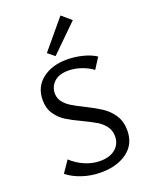

<svg xmlns="http://www.w3.org/2000/svg" viewBox="-167 -999 856 1093"><g transform="rotate(-20 261.0 -452.5)"><path d="M193 -737 339 -912 396 -863 234 -704ZM252 -304Q196 -330 161.5 -351.5Q127 -373 103 -408Q79 -443 79 -493Q79 -573 137.5 -618.5Q196 -664 287 -664Q333 -664 380 -652.5Q427 -641 461 -619L419 -553Q390 -575 350.5 -588.5Q311 -602 273 -602Q216 -602 186.5 -574Q157 -546 157 -506Q157 -476 174.5 -453.5Q192 -431 219 -414.5Q246 -398 291 -376Q349 -347 385.5 -323Q422 -299 447.5 -260.5Q473 -222 473 -168Q473 -84 411 -38.5Q349 7 253 7Q192 7 138.5 -11Q85 -29 49 -58L97 -128Q132 -95 177.5 -75.5Q223 -56 270 -56Q328 -56 362 -84.5Q396 -113 396 -160Q396 -195 377 -220.5Q358 -246 330 -263Q302 -280 252 -304Z"/></g></svg>

Font: Ysabeau Infant Medium
Style: Regular
Weight: 500
Designer: Christian Thalmann (Catharsis Fonts)
Version: Version 0.003